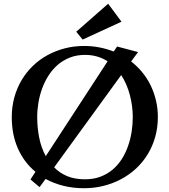

<svg xmlns="http://www.w3.org/2000/svg" viewBox="-20 -979 907 1028"><path d="M719.2 -700.2 682.1 -649.9Q714.8 -624.5 741.2 -592.5Q767.6 -560.5 786.1 -522.7Q804.7 -484.9 814.9 -442.1Q825.2 -399.4 825.2 -352.1Q825.2 -295.9 811 -245.8Q796.9 -195.8 771 -153.3Q745.1 -110.8 709 -77.1Q672.9 -43.5 628.9 -20Q585 3.4 534.7 16.1Q484.4 28.8 430.2 28.8Q372.1 28.8 320.3 16.1Q268.6 3.4 224.1 -21L191.9 22.9L143.1 -18.1L169.9 -59.1Q109.4 -108.9 76.2 -183.3Q43 -257.8 43 -352.1Q43 -407.2 56.6 -457Q70.3 -506.8 95.2 -549.1Q120.1 -591.3 155.3 -625.5Q190.4 -659.7 233.6 -683.3Q276.9 -707 326.4 -720Q376 -732.9 430.2 -732.9Q473.1 -732.9 512.7 -725.1Q552.2 -717.3 588.9 -703.1L606.9 -730ZM690.9 -352.1Q690.9 -380.9 687 -410.6Q683.1 -440.4 675.5 -469.5Q668 -498.5 656.2 -525.9Q644.5 -553.2 628.9 -577.1L270 -83Q299.3 -52.7 339.8 -35.9Q380.4 -19 435.1 -19Q480.5 -19 517.1 -32.7Q553.7 -46.4 582.3 -70.3Q610.8 -94.2 631.3 -126.2Q651.9 -158.2 665 -195.3Q678.2 -232.4 684.6 -272.5Q690.9 -312.5 690.9 -352.1ZM179.2 -352.1Q179.2 -296.9 189.7 -242.7Q200.2 -188.5 225.1 -143.1L556.2 -650.9Q530.3 -667.5 500.2 -676.3Q470.2 -685.1 435.1 -685.1Q390.6 -685.1 354.5 -670.9Q318.4 -656.7 290 -632.6Q261.7 -608.4 240.7 -575.9Q219.7 -543.5 206.1 -506.3Q192.4 -469.2 185.8 -429.7Q179.2 -390.1 179.2 -352.1ZM630.4 -862.8 422.4 -767.1 388.2 -809.1 559.1 -959Z"/></svg>

Font: Original Surfer
Style: Regular
Weight: 400
Designer: Astigmatic (AOETI)
Foundry: Astigmatic (AOETI)
Version: Version 1.001